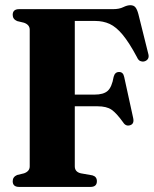

<svg xmlns="http://www.w3.org/2000/svg" viewBox="-20 -736 607 756"><path d="M425 -700Q449.5 -700 465.2 -707.8Q481 -715.5 493 -715.5Q506.5 -715.5 513.2 -707.2Q520 -699 525 -680L564.5 -521.5Q567 -510.5 561.8 -503.2Q556.5 -496 547 -494Q539.5 -492.5 532 -495.8Q524.5 -499 519 -511.5Q488.5 -568.5 463 -599.2Q437.5 -630 411.8 -641.8Q386 -653.5 355 -653.5H274.5V-363.5H352.5Q387.5 -363.5 404 -378.2Q420.5 -393 427.5 -433.5Q432.5 -452.5 448.5 -452.5Q465 -453 469 -433L504 -273Q510 -248.5 492.5 -243Q475.5 -237.5 465 -254Q438.5 -291 419 -304.2Q399.5 -317.5 364 -317.5H274.5V-81Q274.5 -59 298.5 -53.5L344 -45.5Q361.5 -40.5 361.5 -22.5Q361.5 0 336 0H55.5Q30 0 30 -22.5Q30 -39.5 47.5 -47L74.5 -53.5Q97 -61.5 97 -81V-619Q97 -638.5 74.5 -646.5L47.5 -653Q30 -660.5 30 -677.5Q30 -700 55.5 -700Z"/></svg>

Font: Fraunces 144pt S050
Style: Bold
Weight: 700
Version: Version 1.000; ttfautohint (v1.8.3)